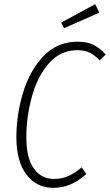

<svg xmlns="http://www.w3.org/2000/svg" viewBox="-20 -895 530 926"><path d="M490 -632 461 -604Q435 -630 411.5 -641.5Q388 -653 354 -653Q270 -653 214.5 -588Q159 -523 133 -426Q107 -329 107 -233Q107 -133 143 -82.5Q179 -32 241 -32Q280 -32 311 -46.5Q342 -61 374 -88L396 -56Q324 11 237 11Q156 11 107.5 -53Q59 -117 59 -233Q59 -341 91 -447.5Q123 -554 189.5 -624Q256 -694 355 -694Q400 -694 431 -678.5Q462 -663 490 -632ZM439 -875 459 -834 289 -759 275 -786Z"/></svg>

Font: Fira Sans Extra Condensed ExtraLight
Style: Italic
Weight: 275
Width: 3
Italic angle: -8°
Designer: Carrois Corporate & Edenspiekermann AG
Foundry: Carrois Corporate GbR & Edenspiekermann AG
Version: Version 4.203